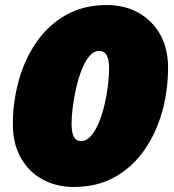

<svg xmlns="http://www.w3.org/2000/svg" viewBox="-20 -730 690 762"><path d="M273 12Q204 12 149.5 -17.5Q95 -47 63 -103Q31 -159 31 -237Q31 -326 54.5 -410.5Q78 -495 124.5 -562.5Q171 -630 241 -670Q311 -710 404 -710Q474 -710 528.5 -680Q583 -650 615 -594.5Q647 -539 647 -461Q647 -371 623.5 -286.5Q600 -202 553 -134.5Q506 -67 436 -27.5Q366 12 273 12ZM301 -170Q323 -170 341 -190.5Q359 -211 372.5 -244Q386 -277 395 -315.5Q404 -354 408.5 -391.5Q413 -429 413 -457Q413 -493 403.5 -510.5Q394 -528 373 -528Q352 -528 334.5 -507Q317 -486 304 -452.5Q291 -419 282 -379.5Q273 -340 268.5 -303Q264 -266 264 -239Q264 -204 273 -187Q282 -170 301 -170Z"/></svg>

Font: Azeret Mono Thin Black
Style: Italic
Weight: 900
Italic angle: -12°
Version: Version 1.002